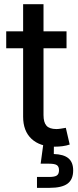

<svg xmlns="http://www.w3.org/2000/svg" viewBox="-20 -696 373 920"><path d="M298.8 -545.9V-464.8H9.8V-545.9ZM90.8 -675.8H188.5V-144.5Q188.5 -109.9 202.6 -93.8Q216.8 -77.6 250.5 -77.6Q258.8 -77.6 272 -79.6Q285.2 -81.5 295.4 -83.5L314 -3.4Q298.3 2 280 4.4Q261.7 6.8 243.7 6.8Q170.9 6.8 130.9 -30.8Q90.8 -68.4 90.8 -136.7ZM157.2 204.1V151.9H215.8Q242.2 151.9 252.4 144.8Q262.7 137.7 262.7 119.6Q262.7 102.1 252.4 95.2Q242.2 88.4 215.8 88.4H174.8L189.9 -22.9H238.3V0L237.8 42Q285.2 43.5 307.9 62.5Q330.6 81.5 330.6 120.6Q330.6 164.1 303.5 184.1Q276.4 204.1 217.3 204.1Z"/></svg>

Font: Inter Cardless
Style: Regular
Weight: 400
Designer: Rasmus Andersson
Foundry: rsms
Version: Version 4.001;git-9221beed3